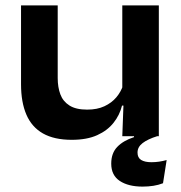

<svg xmlns="http://www.w3.org/2000/svg" viewBox="-20 -505 673 712"><path d="M194 -485V-215.5Q194 -181.5 203.8 -155.2Q213.5 -129 237.5 -113.8Q261.5 -98.5 303 -98.5Q340.5 -98.5 367.2 -111Q394 -123.5 411.5 -144.2Q429 -165 437 -190.5L456 -113.5H432.5Q424 -78.5 401.2 -49.8Q378.5 -21 340.5 -3.8Q302.5 13.5 246 13.5Q181 13.5 139.2 -10.2Q97.5 -34 77.8 -80Q58 -126 58 -192.5V-485ZM569 -485V0H433.5L438.5 -133L433.5 -146V-485ZM508.5 187Q456 187 424.2 166Q392.5 145 392.5 102V101.5Q392.5 63 414.8 39.8Q437 16.5 477 3.5V-10.5L563 -11V0Q528 11 509 25.5Q490 40 490 60.5V61Q490 80 503.5 88.2Q517 96.5 541.5 96.5Q556 96.5 569.8 94.5Q583.5 92.5 598 88.5L584.5 174.5Q568 181 549 184Q530 187 508.5 187Z"/></svg>

Font: AnekLatin_SemiExpandedSemiBold
Style: Regular
Weight: 600
Width: 6
Designer: Yesha Goshar
Foundry: Ek Type
Version: Version 1.003